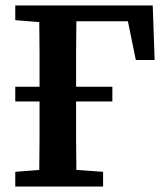

<svg xmlns="http://www.w3.org/2000/svg" viewBox="-20 -684 614 704"><path d="M36 -610V-664H540L547 -464H478L449 -606H260Q259 -545 259 -483.5Q259 -422 259 -366H392V-312H259V-303Q259 -245 259 -184Q259 -123 260 -61L358 -54V0H36V-54L124 -61Q125 -122 125 -183Q125 -244 125 -302V-312H36V-366H125Q125 -429 125 -487.5Q125 -546 124 -603Z"/></svg>

Font: Source Serif 4 SmText Semibold
Style: Regular
Weight: 600
Designer: Frank Grießhammer
Foundry: Adobe
Version: Version 4.005;hotconv 1.1.0;makeotfexe 2.6.0